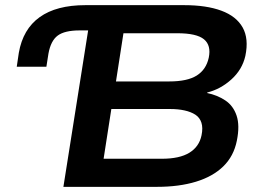

<svg xmlns="http://www.w3.org/2000/svg" viewBox="-20 -725 1027 745"><path d="M226 0 322 -607H289Q231 -607 204 -587Q177 -567 168 -517L160 -466H45L53 -520Q69 -612 134 -658.5Q199 -705 311 -705H695Q781 -705 839 -683.5Q897 -662 921.5 -618.5Q946 -575 932 -508Q920 -455 878 -417Q836 -379 784 -366V-364Q823 -356 854 -335.5Q885 -315 898 -276.5Q911 -238 899 -179Q887 -119 846.5 -79.5Q806 -40 740.5 -20Q675 0 589 0ZM382 -109H608Q677 -109 715 -132.5Q753 -156 762 -200Q768 -229 761.5 -249Q755 -269 738 -280Q721 -291 696 -296.5Q671 -302 641 -302H412ZM430 -409H637Q707 -409 743.5 -432Q780 -455 790 -501Q800 -549 771.5 -572.5Q743 -596 668 -596H459Z"/></svg>

Font: Nunito Sans 7pt SemiExpanded
Style: Bold Italic
Weight: 700
Width: 6
Italic angle: -9°
Designer: Vernon Adams
Foundry: Vernon Adams
Version: Version 3.101;gftools[0.9.27]